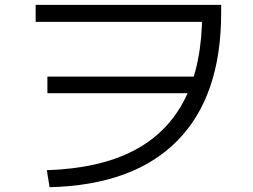

<svg xmlns="http://www.w3.org/2000/svg" viewBox="-20 -742 1040 790"><path d="M172.7 -41.7Q388 -48.7 529.6 -122Q671.3 -195.4 741.6 -336.7Q811.9 -478 811.9 -688.7L850 -652H126.7V-722H890V-688.7Q890 -346.3 710 -163.3Q530 19.7 184 28.3ZM175 -358.6V-426.7H815V-358.6Z"/></svg>

Font: M PLUS 1 Thin
Style: Regular
Weight: 100
Designer: Coji Morishita
Foundry: UNDERFOREST DESIGN
Version: Version 1.001